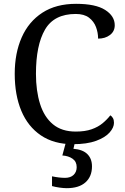

<svg xmlns="http://www.w3.org/2000/svg" viewBox="-20 -744 654 1004"><path d="M361 10Q262 10 194 -36Q126 -82 91.5 -164.5Q57 -247 57 -358Q57 -466 93.5 -548.5Q130 -631 201.5 -677.5Q273 -724 378 -724Q480 -724 530 -692Q580 -660 580 -612Q580 -580 555 -561Q530 -542 493 -542Q493 -573 482 -602.5Q471 -632 445.5 -651.5Q420 -671 376 -671Q263 -671 215.5 -589.5Q168 -508 168 -358Q168 -269 189.5 -200.5Q211 -132 257 -94Q303 -56 376 -56Q425 -56 459 -68Q493 -80 516.5 -99.5Q540 -119 557 -141Q565 -136 570.5 -126.5Q576 -117 576 -102Q576 -77 553 -51Q530 -25 482.5 -7.5Q435 10 361 10ZM329 240Q313 240 291.5 237Q270 234 252 229V178Q290 186 320 186Q349 186 365 170.5Q381 155 381 130Q381 101 359.5 86Q338 71 306 69L327 -9H374L364 34Q413 38 437 62Q461 86 461 126Q461 179 427 209.5Q393 240 329 240Z"/></svg>

Font: Noto Serif NP Hmong
Style: Regular
Weight: 400
Designer: Dalton Maag Ltd
Foundry: Dalton Maag Ltd
Version: Version 1.001